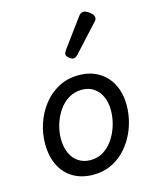

<svg xmlns="http://www.w3.org/2000/svg" viewBox="-126 -928 841 1033"><g transform="rotate(-15 294.5 -411.5)"><path d="M265 19Q201 19 153.5 -9Q106 -37 81 -88.5Q56 -140 56 -209Q56 -265 74 -319.5Q92 -374 127 -419.5Q162 -465 212 -492Q262 -519 326 -519Q390 -519 437 -490.5Q484 -462 509 -412Q534 -362 534 -297Q534 -254 523 -209Q512 -164 489.5 -123Q467 -82 434.5 -50Q402 -18 359.5 0.5Q317 19 265 19ZM271 -61Q312 -61 344 -81.5Q376 -102 398.5 -136Q421 -170 433 -210.5Q445 -251 445 -292Q445 -337 429.5 -370Q414 -403 386.5 -421Q359 -439 322 -439Q280 -439 247 -418.5Q214 -398 191.5 -364.5Q169 -331 157 -291.5Q145 -252 145 -213Q145 -167 160.5 -132.5Q176 -98 204.5 -79.5Q233 -61 271 -61ZM323 -613Q313 -613 299.5 -624Q286 -635 286 -645Q286 -650 288 -655Q290 -660 294 -666L410 -824Q417 -834 423.5 -838Q430 -842 438 -842Q448 -842 461 -834.5Q474 -827 483.5 -816.5Q493 -806 493 -795Q493 -788 490 -783Q487 -778 481 -772L348 -627Q334 -613 323 -613Z"/></g></svg>

Font: Playwrite DE VA
Style: Regular
Weight: 400
Designer: Veronika Burian, José Scaglione
Foundry: TypeTogether
Version: Version 1.002